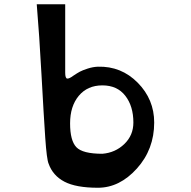

<svg xmlns="http://www.w3.org/2000/svg" viewBox="-20 -870 899 904"><path d="M441 14Q338 14 283.5 -14.5Q229 -43 209 -99Q200 -119 193 -221.5Q186 -324 175.5 -516Q165 -708 153 -850H287V-528Q287 -501 296.5 -500Q306 -499 326 -514Q344 -526 356 -532.5Q368 -539 392.5 -547Q417 -555 441 -556Q551 -559 628.5 -480.5Q706 -402 706 -293Q706 -167 624.5 -76.5Q543 14 441 14ZM462 -146Q523 -151 565.5 -192Q608 -233 608 -293Q608 -370 570 -419Q532 -468 462 -468Q392 -468 351 -419Q310 -370 310 -289Q310 -208 339.5 -177Q369 -146 462 -146Z"/></svg>

Font: OpenDyslexic
Style: Regular
Weight: 400
Designer: Abbie Gonzalez
Version: Version 0.920;hotconv 1.0.109;makeotfexe 2.5.65596